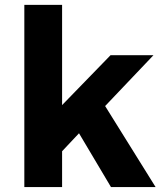

<svg xmlns="http://www.w3.org/2000/svg" viewBox="-20 -762 659 782"><path d="M79.1 0V-742.2H232.9V-334L430.2 -537.1H605L408.2 -330.1L613.8 0H432.1L301.8 -219.2L232.9 -146V0Z"/></svg>

Font: TruenoSBd
Style: Demi
Weight: 600
Designer: Julieta Ulanovsky
Foundry: Julieta Ulanovsky
Version: Version 3.001b